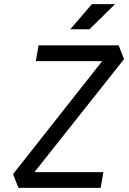

<svg xmlns="http://www.w3.org/2000/svg" viewBox="-20 -914 626 934"><path d="M69.8 0 43.5 -66.9 477.1 -616.7H154.3L167.5 -693.4H557.1L583.5 -626.5L147.5 -76.7H482.9L469.7 0ZM321.8 -771.5 427.2 -894H539.6L415.5 -771.5Z"/></svg>

Font: Cascadia Mono PL SemiLight
Style: Italic
Weight: 350
Italic angle: -10°
Monospace: yes
Designer: Aaron Bell
Foundry: Saja Typeworks
Version: Version 2404.023; ttfautohint (v1.8.4)